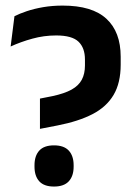

<svg xmlns="http://www.w3.org/2000/svg" viewBox="-20 -672 497 704"><path d="M126.5 -199.5V-310.5L172 -319.5Q216.5 -329 242.5 -343.5Q268.5 -358 280 -379.8Q291.5 -401.5 291.5 -432V-453.5Q291.5 -496.5 267.8 -519.2Q244 -542 186 -542Q141 -542 98.5 -530.2Q56 -518.5 19 -501.5L33 -612.5Q51.5 -622 78.2 -631Q105 -640 138.5 -645.8Q172 -651.5 210 -651.5Q318 -651.5 370.2 -603.2Q422.5 -555 422.5 -464V-435Q422.5 -368 396.5 -324Q370.5 -280 319.2 -253.5Q268 -227 191 -212ZM178 12Q141.5 12 124 -7.2Q106.5 -26.5 106.5 -61V-66Q106.5 -100.5 124 -119.8Q141.5 -139 178 -139Q214.5 -139 232.2 -119.8Q250 -100.5 250 -66V-61Q250 -26.5 232.2 -7.2Q214.5 12 178 12Z"/></svg>

Font: Anek Gujarati SemiBold
Style: Regular
Weight: 600
Designer: Mrunmayee Ghaisas (Gujarati), Yesha Goshar (Latin)
Foundry: Ek Type
Version: Version 1.003